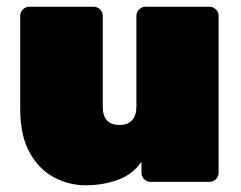

<svg xmlns="http://www.w3.org/2000/svg" viewBox="-20 -540 714 570"><path d="M234 10Q184 10 139.5 -14Q95 -38 67.5 -88Q40 -138 40 -217V-493Q40 -504 48 -512Q56 -520 67 -520H258Q269 -520 277 -512Q285 -504 285 -493V-224Q285 -169 335 -169Q359 -169 372 -183Q385 -197 385 -224V-493Q385 -504 393 -512Q401 -520 412 -520H602Q613 -520 621 -512Q629 -504 629 -493V-27Q629 -16 621 -8Q613 0 602 0H427Q416 0 408 -8Q400 -16 400 -27V-60Q375 -23 331 -6.5Q287 10 234 10Z"/></svg>

Font: Rubik Black
Style: Regular
Weight: 900
Designer: Hubert and Fischer
Foundry: Hubert and Fischer
Version: Version 2.300;gftools[0.9.30]